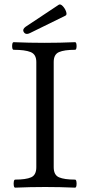

<svg xmlns="http://www.w3.org/2000/svg" viewBox="-20 -860 408 883"><path d="M50 3Q45 3 43.5 -6Q42 -15 43.5 -24.5Q45 -34 50 -34Q99 -34 123 -44.5Q147 -55 147 -91V-575Q147 -610 121 -620.5Q95 -631 43 -631Q38 -631 36.5 -639.5Q35 -648 36.5 -657Q38 -666 43 -666Q114 -663 184 -663Q254 -663 325 -666Q330 -666 331.5 -657Q333 -648 331.5 -639.5Q330 -631 325 -631Q276 -631 251.5 -620.5Q227 -610 227 -575V-91Q227 -55 251.5 -44.5Q276 -34 325 -34Q330 -34 331.5 -24.5Q333 -15 331.5 -6Q330 3 325 3Q256 0 188 0Q118 0 50 3ZM104 -704Q93 -704 88 -715Q83 -726 98 -737L250 -838Q258 -843 268.5 -832Q279 -821 284 -806.5Q289 -792 281 -788L118 -708Q110 -704 104 -704Z"/></svg>

Font: Junicode SmExp
Style: Regular
Weight: 400
Width: 6
Designer: Peter S. Baker
Version: Version 2.205; ttfautohint (v1.8.4)